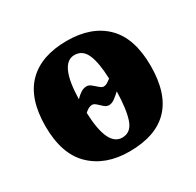

<svg xmlns="http://www.w3.org/2000/svg" viewBox="-127 -694 865 846"><g transform="rotate(-30 306.0 -270.5)"><path d="M304 10Q183 10 110.5 -60Q38 -130 38 -271Q38 -412 107.5 -481.5Q177 -551 307 -551Q432 -551 502.5 -481.5Q573 -412 573 -271Q573 10 304 10ZM348 -295Q358 -295 367 -300.5Q376 -306 386 -314Q383 -397 364.5 -438.5Q346 -480 305 -480Q229 -480 225 -301Q238 -315 252.5 -324.5Q267 -334 283 -334Q294 -334 306 -324Q318 -314 329 -304.5Q340 -295 348 -295ZM307 -59Q351 -59 368 -107.5Q385 -156 387 -248Q371 -233 356.5 -222.5Q342 -212 328 -212Q315 -212 304 -222Q293 -232 282.5 -241.5Q272 -251 263 -251Q253 -251 244 -246Q235 -241 225 -232Q231 -59 307 -59Z"/></g></svg>

Font: Noto Serif SemiCondensed Black
Style: Regular
Weight: 900
Width: 4
Designer: Monotype Design Team
Foundry: Monotype Imaging Inc.
Version: Version 2.014; ttfautohint (v1.8.4.7-5d5b)